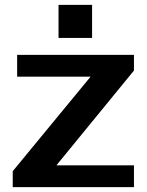

<svg xmlns="http://www.w3.org/2000/svg" viewBox="-20 -764 600 784"><path d="M32 -65 387 -496 402 -451H50V-540H527V-476L172 -42L157 -89H527V0H32ZM356 -744V-609H219V-744Z"/></svg>

Font: Pathway Extreme 28pt SemiBold
Style: Regular
Weight: 600
Designer: Eduardo Rodriguez Tunni
Foundry: Eduardo Rodriguez Tunni
Version: Version 1.001;gftools[0.9.26]